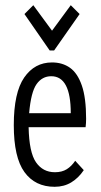

<svg xmlns="http://www.w3.org/2000/svg" viewBox="-20 -708 390 738"><path d="M190 10Q115 10 74 -46.5Q33 -103 33 -227Q33 -352 73 -410Q113 -468 180 -468Q220 -468 249 -447.5Q278 -427 294.5 -379.5Q311 -332 311 -251Q311 -235 309 -219H90Q92 -122 118.5 -84Q145 -46 191 -46Q218 -46 236.5 -57.5Q255 -69 269 -90L302 -54Q282 -24 254 -7Q226 10 190 10ZM92 -273H252Q252 -415 177 -415Q142 -415 120.5 -384.5Q99 -354 92 -273ZM108 -688 180 -590 252 -688 286 -654 188 -514H171L74 -654Z"/></svg>

Font: Inconsolata ExtraCondensed
Style: Regular
Weight: 400
Width: 2
Monospace: yes
Designer: Raph Levien, Cyreal, Brenton Simpson
Foundry: Raph Levien, Cyreal, Google
Version: Version 3.000; ttfautohint (v1.8.2.53-6de2)